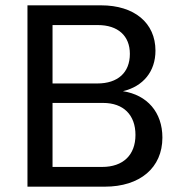

<svg xmlns="http://www.w3.org/2000/svg" viewBox="-20 -700 672 720"><path d="M83 0H373C505 0 589 -71 589 -184C589 -279 532 -344 441 -358C517 -376 563 -432 563 -510C563 -614 484 -680 359 -680H83ZM177 -74V-314H367C443 -314 488 -269 488 -194C488 -119 442 -74 363 -74ZM177 -387V-606H347C422 -606 467 -566 467 -498C467 -428 422 -387 345 -387Z"/></svg>

Font: Ronzino
Style: Regular
Weight: 400
Designer: Nunzio Mazzaferro
Foundry: Collletttivo
Version: Version 1.000;Glyphs 3.3 (3337)